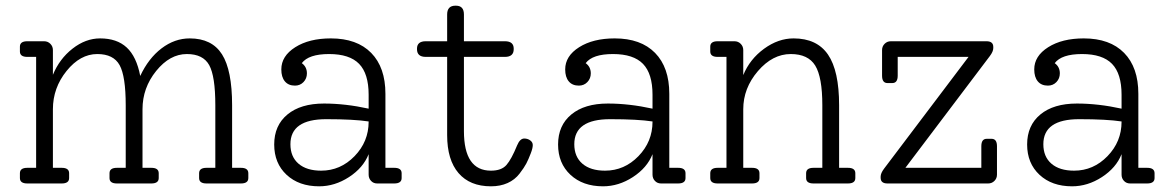

<svg xmlns="http://www.w3.org/2000/svg" viewBox="-20 -645 4116 675"><path d="M827 -55Q853 -55 853 -36V-19Q853 0 827 0H706Q680 0 680 -19V-36Q680 -55 706 -55H737V-275Q737 -377 715.5 -416Q694 -455 637 -455Q577 -455 529 -395.5Q481 -336 481 -261V-55H512Q538 -55 538 -36V-19Q538 0 512 0H391Q365 0 365 -19V-36Q365 -55 391 -55H422V-275Q422 -377 400.5 -416Q379 -455 322 -455Q262 -455 214 -395.5Q166 -336 166 -261V-55H197Q223 -55 223 -36V-19Q223 0 197 0H76Q50 0 50 -19V-36Q50 -55 76 -55H107V-445H76Q50 -445 50 -464V-481Q50 -500 76 -500H135Q148 -500 157 -491Q166 -482 166 -469V-382Q189 -438 235 -474Q281 -510 332 -510Q391 -510 425.5 -478Q460 -446 473 -378Q502 -440 548 -475Q594 -510 647 -510Q725 -510 760.5 -454Q796 -398 796 -275V-55Z M1366 -55Q1392 -55 1392 -36V-19Q1392 0 1366 0H1306Q1293 0 1284.5 -9Q1276 -18 1276 -31V-103Q1257 -55 1207 -22.5Q1157 10 1102 10Q1031 10 987.5 -30.5Q944 -71 944 -137Q944 -204 990.5 -242.5Q1037 -281 1119 -281Q1194 -281 1276 -263V-312Q1276 -386 1242.5 -420.5Q1209 -455 1137 -455Q1065 -455 1041 -423Q1059 -410 1059 -387Q1059 -369 1047 -356.5Q1035 -344 1017 -344Q994 -344 981.5 -359Q969 -374 969 -401Q969 -448 1018 -479Q1067 -510 1143 -510Q1235 -510 1285 -459Q1335 -408 1335 -315V-55ZM1109 -45Q1177 -45 1226.5 -96Q1276 -147 1276 -217V-218Q1224 -226 1127 -226Q1001 -226 1001 -138Q1001 -94 1029.5 -69.5Q1058 -45 1109 -45Z M1823 -158Q1835 -158 1844 -151.5Q1853 -145 1853 -135Q1853 -124 1846 -106Q1838 -85 1830.5 -70.5Q1823 -56 1806.5 -34.5Q1790 -13 1764.5 -1.5Q1739 10 1706 10Q1632 10 1592 -36.5Q1552 -83 1552 -170V-445H1477Q1446 -445 1446 -472V-474Q1446 -500 1477 -500H1552V-594Q1552 -625 1581 -625H1583Q1611 -625 1611 -594V-500H1755Q1786 -500 1786 -474V-472Q1786 -445 1755 -445H1611V-184Q1611 -45 1706 -45Q1743 -45 1760.5 -65Q1778 -85 1798 -134Q1808 -158 1823 -158Z M2364 -55Q2390 -55 2390 -36V-19Q2390 0 2364 0H2304Q2291 0 2282.5 -9Q2274 -18 2274 -31V-103Q2255 -55 2205 -22.5Q2155 10 2100 10Q2029 10 1985.5 -30.5Q1942 -71 1942 -137Q1942 -204 1988.5 -242.5Q2035 -281 2117 -281Q2192 -281 2274 -263V-312Q2274 -386 2240.5 -420.5Q2207 -455 2135 -455Q2063 -455 2039 -423Q2057 -410 2057 -387Q2057 -369 2045 -356.5Q2033 -344 2015 -344Q1992 -344 1979.5 -359Q1967 -374 1967 -401Q1967 -448 2016 -479Q2065 -510 2141 -510Q2233 -510 2283 -459Q2333 -408 2333 -315V-55ZM2107 -45Q2175 -45 2224.5 -96Q2274 -147 2274 -217V-218Q2222 -226 2125 -226Q1999 -226 1999 -138Q1999 -94 2027.5 -69.5Q2056 -45 2107 -45Z M2961 -55Q2987 -55 2987 -36V-19Q2987 0 2961 0H2840Q2814 0 2814 -19V-36Q2814 -55 2840 -55H2871V-275Q2871 -374 2846 -414.5Q2821 -455 2760 -455Q2696 -455 2644.5 -395Q2593 -335 2593 -261V-55H2624Q2650 -55 2650 -36V-19Q2650 0 2624 0H2503Q2477 0 2477 -19V-36Q2477 -55 2503 -55H2534V-445H2503Q2477 -445 2477 -464V-481Q2477 -500 2503 -500H2562Q2575 -500 2584 -491Q2593 -482 2593 -469V-381Q2616 -437 2666 -473.5Q2716 -510 2770 -510Q2852 -510 2891 -453Q2930 -396 2930 -275V-55Z M3466 -157Q3485 -157 3485 -131V-31Q3485 -18 3476 -9Q3467 0 3454 0H3100Q3076 0 3076 -20V-24Q3076 -36 3088 -52L3385 -445H3136V-379Q3136 -353 3117 -353H3100Q3081 -353 3081 -379V-469Q3081 -482 3090 -491Q3099 -500 3112 -500H3448Q3472 -500 3472 -480V-476Q3472 -464 3460 -448L3163 -55H3430V-131Q3430 -157 3449 -157Z M4013 -55Q4039 -55 4039 -36V-19Q4039 0 4013 0H3953Q3940 0 3931.5 -9Q3923 -18 3923 -31V-103Q3904 -55 3854 -22.5Q3804 10 3749 10Q3678 10 3634.5 -30.5Q3591 -71 3591 -137Q3591 -204 3637.5 -242.5Q3684 -281 3766 -281Q3841 -281 3923 -263V-312Q3923 -386 3889.5 -420.5Q3856 -455 3784 -455Q3712 -455 3688 -423Q3706 -410 3706 -387Q3706 -369 3694 -356.5Q3682 -344 3664 -344Q3641 -344 3628.5 -359Q3616 -374 3616 -401Q3616 -448 3665 -479Q3714 -510 3790 -510Q3882 -510 3932 -459Q3982 -408 3982 -315V-55ZM3756 -45Q3824 -45 3873.5 -96Q3923 -147 3923 -217V-218Q3871 -226 3774 -226Q3648 -226 3648 -138Q3648 -94 3676.5 -69.5Q3705 -45 3756 -45Z"/></svg>

Font: Solway Light
Style: Regular
Weight: 300
Designer: Mariya V. Pigoulevskaya
Foundry: The Northern Block Ltd.
Version: Version 1.000;hotconv 1.0.109;makeotfexe 2.5.65596